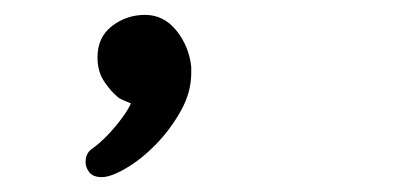

<svg xmlns="http://www.w3.org/2000/svg" viewBox="-20 -128 540 258"><path d="M237 -30Q237 -4 223 21Q209 46 189.5 66Q170 86 149.5 98Q129 110 117 110Q105 110 100 103.5Q95 97 95 90Q95 77 105 71Q120 60 135 42Q150 24 156 11Q141 5 139 3Q129 -5 120 -18.5Q111 -32 111 -51Q111 -78 130.5 -93Q150 -108 175 -108Q200 -108 217 -87Q234 -66 237 -38Z"/></svg>

Font: Moon Stars Kai HW
Style: Bold
Weight: 700
Designer: GuiWonder
Version: Version 1.101